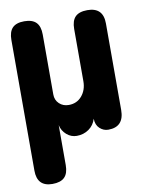

<svg xmlns="http://www.w3.org/2000/svg" viewBox="-88 -648 723 922"><g transform="rotate(-10 273.5 -186.5)"><path d="M18.1 131.8V-504.9Q18.1 -544.9 36.6 -564Q55.2 -583 94.2 -583Q133.3 -583 152.1 -564Q170.9 -544.9 170.9 -504.9V-212.9Q170.9 -185.1 189.5 -167.5Q208 -149.9 235.8 -149.9Q275.4 -149.9 299.8 -178.7Q324.2 -207.5 324.2 -250V-504.9Q324.2 -544.9 343 -564Q361.8 -583 401.9 -583Q479 -583 479 -504.9V-83Q479 0 401.9 0Q378.9 0 360.6 -16.8Q342.3 -33.7 341.8 -64Q332.5 -33.2 306.9 -15.1Q281.2 2.9 248 2.9Q220.2 2.9 198.5 -16.1Q176.8 -35.2 170.9 -63V131.8Q170.9 171.9 151.9 190.9Q132.8 210 92.8 210Q18.1 210 18.1 131.8Z"/></g></svg>

Font: BPreplay
Style: Bold
Weight: 700
Designer: Magenta/George Triantafyllakos
Foundry: Magenta/George Triantafyllakos
Version: Version 1.00